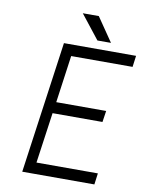

<svg xmlns="http://www.w3.org/2000/svg" viewBox="-94 -938 765 1004"><g transform="rotate(10 288.0 -435.5)"><path d="M363 -744H435L348 -871H263ZM95 0H478L486 -60H160L198 -329H463L472 -389H207L242 -640H568L576 -700H193Z"/></g></svg>

Font: Unageo
Style: Light-Italic
Weight: 300
Designer: Richard Sepsi
Foundry: Richard Sepsi
Version: Version 2.000